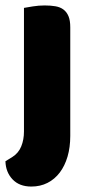

<svg xmlns="http://www.w3.org/2000/svg" viewBox="-27 -508 334 705"><path d="M19 68Q41 54 51 29.5Q61 5 61 -25V-479Q72 -481 93.5 -484.5Q115 -488 137 -488Q159 -488 176.5 -485Q194 -482 206 -473Q218 -464 224.5 -448.5Q231 -433 231 -408V-9Q231 33 221 67Q211 101 192.5 125.5Q174 150 147.5 163.5Q121 177 88 177Q44 177 19 150.5Q-6 124 -7 84Z"/></svg>

Font: Baloo Thambi
Style: Regular
Weight: 400
Designer: Aadarsh Rajan and Ek Type
Foundry: Ek Type
Version: Version 1.100;PS 1.000;hotconv 1.0.88;makeotf.lib2.5.647800;